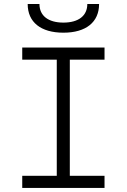

<svg xmlns="http://www.w3.org/2000/svg" viewBox="-20 -928 626 948"><path d="M89.8 0H496.1V-60.1H324.7V-633.3H496.1V-693.4H89.8V-633.3H260.3V-60.1H89.8ZM293 -766.6C404.3 -766.6 469.2 -818.4 469.2 -908.2H411.1C411.1 -850.1 367.7 -816.4 293 -816.4C218.3 -816.4 174.8 -850.1 174.8 -908.2H116.7C116.7 -818.4 181.6 -766.6 293 -766.6Z"/></svg>

Font: Cascadia Mono NF Light
Style: Regular
Weight: 300
Monospace: yes
Designer: Aaron Bell
Foundry: Saja Typeworks
Version: Version 2404.023